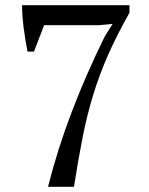

<svg xmlns="http://www.w3.org/2000/svg" viewBox="-20 -720 573 740"><path d="M111 -521H86Q82 -542 78 -566Q74 -590 71 -614Q68 -638 66.5 -660Q65 -682 65 -700H479V-671Q429 -582 396 -507Q363 -432 339.5 -355.5Q316 -279 299 -193.5Q282 -108 265 0H165Q202 -146 257 -290Q312 -434 384 -580L414 -628L362 -623H150Z"/></svg>

Font: PT Serif
Style: Regular
Weight: 400
Designer: A.Korolkova, O.Umpeleva, V.Yefimov
Foundry: ParaType Ltd
Version: Version 1.000W OFL; ttfautohint (v1.6)